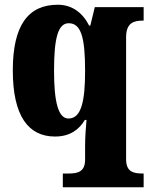

<svg xmlns="http://www.w3.org/2000/svg" viewBox="-20 -566 635 810"><path d="M245 224H586V166H583C544 166 512 160 512 106V-409C512 -470 545 -479 582 -479H586V-536H380L361 -458H356C329 -512 284 -546 224 -546C100 -546 34 -461 34 -269C34 -76 100 10 212 10C276 10 314 -20 338 -60H345C342 -31 339 15 339 52V108C339 160 306 166 269 166H245ZM269 -66C225 -66 208 -138 208 -268C208 -406 225 -468 270 -468C323 -468 339 -405 339 -267C339 -139 323 -66 269 -66Z"/></svg>

Font: Noto Serif Armenian Condensed Black
Style: Regular
Weight: 900
Width: 3
Designer: Monotype Design Team
Foundry: Monotype Imaging Inc.
Version: Version 2.008